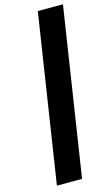

<svg xmlns="http://www.w3.org/2000/svg" viewBox="-148 -838 646 1106"><g transform="rotate(-15 175.0 -285.0)"><path d="M200 -785 46 215H196L350 -785Z"/></g></svg>

Font: Jost
Style: Bold Italic
Weight: 700
Italic angle: -5°
Version: Version 3.710